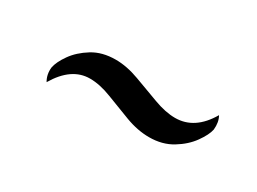

<svg xmlns="http://www.w3.org/2000/svg" viewBox="-24 -506 580 433"><g transform="rotate(30 266.0 -289.0)"><path d="M90 -224Q81 -239 83 -258Q86 -274 100.5 -294.5Q115 -315 140 -330.5Q165 -346 200 -346Q229 -346 261.5 -334Q294 -322 325 -310.5Q356 -299 381 -299Q432 -299 464 -354Q472 -340 470 -320Q467 -305 452 -284Q437 -263 411.5 -247.5Q386 -232 352 -232Q322 -232 290 -244Q258 -256 227.5 -268Q197 -280 171 -280Q123 -280 90 -224Z"/></g></svg>

Font: Petrona Medium
Style: Italic
Weight: 500
Italic angle: -9°
Designer: Ringo R. Seeber
Foundry: Ringo R. Seeber
Version: Version 2.001; ttfautohint (v1.8.3)